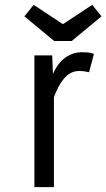

<svg xmlns="http://www.w3.org/2000/svg" viewBox="-20 -767 436 787"><path d="M121 0V-540H194L197 -464Q217 -509 248 -531Q279 -553 317 -553Q331 -553 341 -552Q351 -551 365 -546L345 -471Q336 -473 326.5 -474.5Q317 -476 305 -476Q285 -476 269.5 -467.5Q254 -459 241.5 -444Q229 -429 219 -409.5Q209 -390 201 -369V0ZM358 -747 396 -700 274 -599H202L80 -700L118 -747L238 -668Z"/></svg>

Font: Carrois Gothic
Style: Regular
Weight: 400
Designer: Ralph du Carrois
Foundry: Ralph du Carrois
Version: Version 1.002